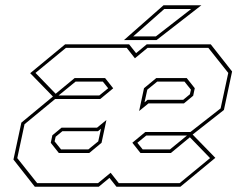

<svg xmlns="http://www.w3.org/2000/svg" viewBox="-20 -708 935 728"><path d="M112 0 31 -103 61 -243 185.5 -346H356.5L396.5 -378.5L394.5 -368L370 -398.5H266.5L188 -334.5L94.5 -430.5L227 -540H469.5L496 -506.5L536.5 -540H779L860 -437L829 -291L705.5 -194H534.5L494.5 -161.5L496.5 -172L521 -141.5H624.5L703 -205.5L796.5 -109.5L664 0H421.5L395 -33.5L354.5 0ZM121 -13.5H351.5L399.5 -53L430.5 -13.5H661L776.5 -108.5L700 -187.5L628 -128H512.5L482 -166.5V-167L531 -207.5H702L816.5 -297L845.5 -431.5L770 -526.5H539.5L491.5 -487L460.5 -526.5H230L114.5 -431.5L191 -352.5L263 -412H378.5L409 -373.5V-373L360 -332.5H189L73 -237L45.5 -108.5ZM203 -128 172.5 -166.5 178.5 -195 213.5 -224H348L383.5 -253L365 -166.5L318.5 -128ZM507.5 -287 526 -373.5 572.5 -412H688L718.5 -373.5L712.5 -345L677.5 -316H543ZM211.5 -141.5H315L352.5 -172L363 -220L351.5 -210.5H216.5L191 -189.5L187 -172ZM528 -320 539.5 -329.5H674.5L700 -350.5L704 -368L679.5 -398.5H576L538.5 -368ZM450 -556 600 -688H743.5L573.5 -556ZM485 -570H571L705 -674H603Z"/></svg>

Font: Tourney Thin Thin
Style: Italic
Weight: 250
Italic angle: -12°
Version: Version 1.015